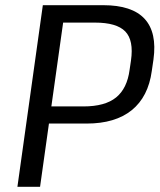

<svg xmlns="http://www.w3.org/2000/svg" viewBox="-20 -720 615 740"><path d="M145.1 -700H377.9Q489 -700 537.4 -647.4Q585.8 -594.7 571.5 -490.7L565 -446.4Q551.5 -346.9 487.7 -295.3Q423.8 -243.8 314.2 -243.8H163.8L173.4 -309.8H301.4Q384.9 -309.8 427.5 -344.5Q470.1 -379.1 479.5 -451L484.8 -486.7Q496 -564.6 462.8 -598.8Q429.6 -632.9 345.9 -632.9H202.4L226.6 -656.2L134.4 0H47.1Z"/></svg>

Font: Pathway Extreme 8pt Thin 12pt
Style: Italic
Weight: 100
Italic angle: -8°
Version: Version 1.001;gftools[0.9.26]